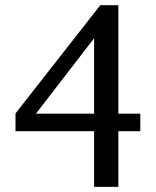

<svg xmlns="http://www.w3.org/2000/svg" viewBox="-20 -707 603 743"><path d="M344.2 -559.1 119.1 -267.1H344.2ZM438 -199.2V16.1H344.2V-199.2H40V-268.1L368.2 -687H438V-267.1H522.9V-199.2Z"/></svg>

Font: Charis SIL
Style: Regular
Weight: 400
Foundry: SIL International
Version: Version 4.112